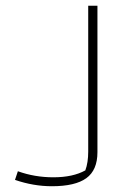

<svg xmlns="http://www.w3.org/2000/svg" viewBox="-20 -636 446 666"><path d="M32 -12 42 -42Q100 -21 165 -21Q233 -21 276 -45Q286 -72 286 -110V-616H318V-108Q318 -46 279.5 -18Q241 10 160 10Q96 10 32 -12Z"/></svg>

Font: Athiti ExtraLight
Style: Regular
Weight: 275
Designer: CadsonDemak Team
Foundry: CadsonDemak
Version: Version 1.033